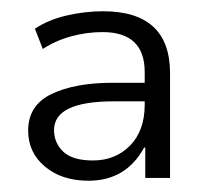

<svg xmlns="http://www.w3.org/2000/svg" viewBox="-20 -733 361 341"><path d="M137 -412Q90 -412 60 -437Q30 -462 30 -501Q30 -546 71.5 -566Q113 -586 180 -586H237V-605Q237 -676 162 -676Q134 -676 106.5 -668.5Q79 -661 56 -646L42 -682Q66 -698 98.5 -705.5Q131 -713 163 -713Q282 -713 282 -603V-417H238V-471H236Q204 -412 137 -412ZM145 -448Q185 -448 211 -474.5Q237 -501 237 -547V-553H182Q76 -553 76 -502Q76 -479 92.5 -463.5Q109 -448 145 -448Z"/></svg>

Font: Nunito Sans Light
Style: Regular
Weight: 300
Designer: Vernon Adams
Foundry: Vernon Adams
Version: Version 3.101; ttfautohint (v1.8.4.7-5d5b);gftools[0.9.27]